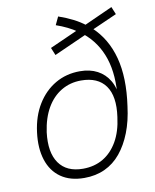

<svg xmlns="http://www.w3.org/2000/svg" viewBox="-82 -775 681 845"><g transform="rotate(-10 259.0 -352.0)"><path d="M227 8Q164 8 122.5 -21Q81 -50 64 -103Q47 -156 56 -226Q65 -297 97 -349Q129 -401 178 -429.5Q227 -458 288 -458Q333 -458 366 -440.5Q399 -423 418.5 -390Q438 -357 440 -310H431Q443 -414 418 -490Q393 -566 332 -616L347 -615L195 -547L181 -581L313 -640L312 -630Q292 -644 268.5 -655.5Q245 -667 219 -676L236 -712Q271 -700 300.5 -685Q330 -670 354 -651H339L474 -712L488 -678L373 -627L374 -635Q438 -576 462 -485.5Q486 -395 468 -270Q460 -205 440 -154Q420 -103 390 -66.5Q360 -30 319 -11Q278 8 227 8ZM228 -33Q279 -33 318 -56Q357 -79 382.5 -123Q408 -167 416 -231Q429 -322 395 -369.5Q361 -417 286 -417Q237 -417 197.5 -393.5Q158 -370 132.5 -326Q107 -282 98 -219Q87 -130 121 -81.5Q155 -33 228 -33Z"/></g></svg>

Font: Nunito Sans 10pt SemiCondensed ExtraLight
Style: Italic
Weight: 250
Width: 4
Italic angle: -9°
Designer: Vernon Adams
Foundry: Vernon Adams
Version: Version 3.101;gftools[0.9.27]